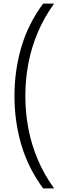

<svg xmlns="http://www.w3.org/2000/svg" viewBox="-20 -828 342 1068"><path d="M220 220Q137 107.5 98.8 -22Q60.5 -151.5 60.5 -294Q60.5 -436.5 98.8 -566.2Q137 -696 220 -808H281Q225.5 -731 190.2 -647.8Q155 -564.5 138 -476Q121 -387.5 121 -294Q121 -200.5 138 -112Q155 -23.5 190.2 59.8Q225.5 143 281 220Z"/></svg>

Font: Encode Sans SemiCondensed Light
Style: Regular
Weight: 300
Width: 4
Designer: Multiple Designers
Foundry: Impallari Type
Version: Version 3.002